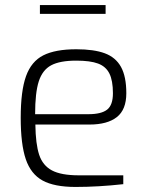

<svg xmlns="http://www.w3.org/2000/svg" viewBox="-20 -734 582 760"><path d="M62 -268Q62 -374 83 -432.5Q104 -491 151.5 -515Q199 -539 282 -539Q352 -539 395 -523Q438 -507 459 -469Q480 -431 480 -365Q480 -300 442.5 -270.5Q405 -241 334 -241H120Q121 -164 135 -121.5Q149 -79 185.5 -59.5Q222 -40 292 -40H468V-5Q369 6 279 6Q195 6 148.5 -19.5Q102 -45 82 -104Q62 -163 62 -268ZM330 -282Q381 -282 404 -300Q427 -318 427 -365Q427 -415 413 -443Q399 -471 368 -482.5Q337 -494 282 -494Q217 -494 182.5 -475.5Q148 -457 133.5 -412Q119 -367 119 -282ZM138 -714H398V-679H138Z"/></svg>

Font: Exo Light
Style: Regular
Weight: 300
Designer: Natanael Gama
Foundry: Natanael Gama
Version: Version 1.500; ttfautohint (v1.6)